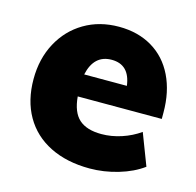

<svg xmlns="http://www.w3.org/2000/svg" viewBox="-84 -609 720 704"><g transform="rotate(15 276.5 -257.0)"><path d="M523 -236H204Q209 -177 238 -151Q267 -125 323 -125Q361 -125 399 -137.5Q437 -150 468 -172L514 -52Q476 -24 422 -8Q368 8 314 8Q227 8 163 -24Q99 -56 65 -115.5Q31 -175 31 -256Q31 -333 63.5 -393.5Q96 -454 153.5 -488Q211 -522 285 -522Q357 -522 411 -490Q465 -458 494 -398.5Q523 -339 523 -260ZM206 -320H368Q358 -398 290 -398Q223 -398 206 -320Z"/></g></svg>

Font: Muli Black
Style: Regular
Weight: 900
Designer: Vernon Adams
Foundry: Vernon Adams
Version: Version 2.001